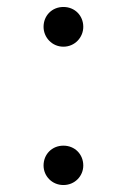

<svg xmlns="http://www.w3.org/2000/svg" viewBox="-20 -517 365 551"><path d="M162 14C195 14 219 -12 219 -42C219 -74 195 -99 162 -99C129 -99 105 -74 105 -42C105 -12 129 14 162 14ZM162 -383C195 -383 219 -410 219 -440C219 -472 195 -497 162 -497C129 -497 105 -472 105 -440C105 -410 129 -383 162 -383Z"/></svg>

Font: Noto Serif KR Light
Style: Regular
Weight: 300
Designer: Ryoko NISHIZUKA 西塚涼子 (kana & ideographs); Frank Grießhammer (Latin, Greek & Cyrillic); Wenlong ZHANG 张文龙 (bopomofo); San
Foundry: Adobe
Version: Version 2.001;hotconv 1.1.0;makeotfexe 2.6.0